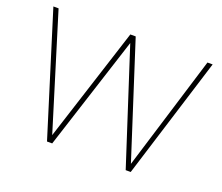

<svg xmlns="http://www.w3.org/2000/svg" viewBox="-116 -871 1203 1041"><g transform="rotate(20 485.5 -350.0)"><path d="M244 0 26 -700H56L263 -28H254L470 -700H501L717 -29H709L915 -700H945L727 0H698L481 -670H490L274 0Z"/></g></svg>

Font: SUSE Thin
Style: Regular
Weight: 250
Designer: Rene Bieder
Foundry: SUSE
Version: Version 1.000